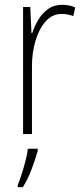

<svg xmlns="http://www.w3.org/2000/svg" viewBox="-20 -609 344 799"><path d="M238 -589Q252 -589 266 -586.5Q280 -584 293 -578L285 -542Q275 -546 263 -548.5Q251 -551 237 -551Q197 -551 169.5 -519.5Q142 -488 127.5 -438.5Q113 -389 113 -334V-51H76V-580H106L111 -471H114Q123 -499 139 -526Q155 -553 179.5 -571Q204 -589 238 -589ZM137 19Q127 54 111.5 95.5Q96 137 75 170H54V161Q61 144 70 116Q79 88 86.5 59Q94 30 96 10H137Z"/></svg>

Font: Noto Sans Tamil UI Condensed ExtraLight
Style: Regular
Weight: 200
Width: 3
Designer: Jelle Bosma - Monotype Design Team
Foundry: Monotype Imaging Inc.
Version: Version 2.004; ttfautohint (v1.8.4.7-5d5b)